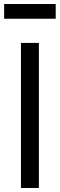

<svg xmlns="http://www.w3.org/2000/svg" viewBox="-24 -933 296 953"><path d="M252.5 -840H-3.5V-913H252.5ZM169 0H80V-720H169Z"/></svg>

Font: CCSD_manrope Medium
Style: Regular
Weight: 500
Designer: Mikhail Sharanda
Foundry: Mikhail Sharanda
Version: Version 4.503